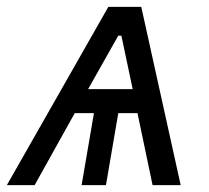

<svg xmlns="http://www.w3.org/2000/svg" viewBox="-50 -540 609 560"><path d="M362 -520H266L-30 0H51L168 -210H224L188 0H259L295 -210H351L395 0H477ZM207 -280 295 -436H304L337 -280Z"/></svg>

Font: Fixel Text 20240404
Style: Italic
Weight: 400
Width: 4
Italic angle: -10°
Designer: AlfaBravo + MacPaw
Foundry: Kyrylo Tkachov, Marchela Mozhyna, Serhii Makarenko, Maria Weinstein, Zakhar Kryvoshyya
Version: Version 1.211;Glyphs 3.2 (3225)